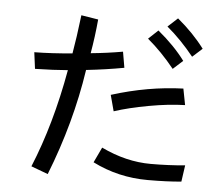

<svg xmlns="http://www.w3.org/2000/svg" viewBox="-56 -861 1112 953"><g transform="rotate(5 500.0 -384.0)"><path d="M96.7 -567.4Q184.6 -568.4 286.1 -578.1Q299.8 -656.2 313.5 -770.5L398.4 -756.8Q390.6 -670.9 376 -586.9Q457 -594.7 535.2 -608.4L548.8 -529.3Q459 -512.7 360.4 -502Q320.3 -235.4 215.8 29.3L131.8 -2Q221.7 -219.7 270.5 -493.2Q200.2 -487.3 107.4 -485.4ZM493.2 -389.6Q673.8 -446.3 849.6 -452.1L865.2 -371.1Q784.2 -369.1 685.1 -351.1Q585.9 -333 514.6 -309.6ZM437.5 -48.8 473.6 -125Q597.7 -65.4 720.7 -65.4Q808.6 -65.4 891.6 -73.2L879.9 8.8Q808.6 15.6 712.9 15.6Q565.4 15.6 437.5 -48.8ZM744.1 -752 793 -796.9Q873 -730.5 927.7 -657.2L878.9 -613.3Q814.5 -693.4 744.1 -752ZM653.3 -683.6 701.2 -728.5Q784.2 -660.2 836.9 -588.9L788.1 -544.9Q723.6 -625 653.3 -683.6Z"/></g></svg>

Font: Gothic A1 Medium
Style: Regular
Weight: 500
Designer: HanYang I&C Co.,Ltd.
Foundry: HanYang I&C Co.,Ltd.
Version: Version 2.50